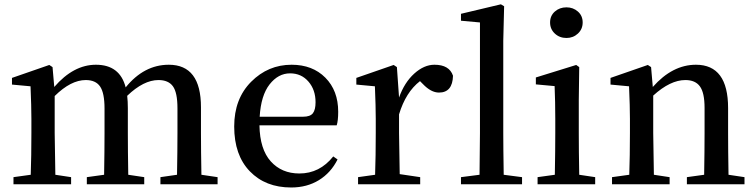

<svg xmlns="http://www.w3.org/2000/svg" viewBox="-20 -834 3421 869"><path d="M891.6 -43 964.8 -32.2V0H706.1V-32.2L781.2 -43Q783.2 -154.3 783.2 -232.4V-343.8Q783.2 -415 762.7 -443.4Q742.2 -471.7 697.3 -471.7Q629.9 -471.7 555.7 -400.4Q558.6 -375 558.6 -344.7V-232.4Q558.6 -154.3 560.5 -43L632.8 -32.2V0H373V-32.2L451.2 -43Q453.1 -154.3 453.1 -232.4V-342.8Q453.1 -413.1 433.1 -442.4Q413.1 -471.7 368.2 -471.7Q300.8 -471.7 227.5 -399.4V-232.4Q227.5 -210 230.5 -43L301.8 -32.2V0H41V-32.2L119.1 -43Q122.1 -127.9 122.1 -232.4V-295.9Q122.1 -351.6 118.2 -443.4L34.2 -451.2V-481.4L203.1 -540L217.8 -530.3L225.6 -440.4Q312.5 -541 414.1 -541Q522.5 -541 548.8 -438.5Q631.8 -541 744.1 -541Q889.6 -541 889.6 -348.6V-232.4Q889.6 -154.3 891.6 -43Z M1155.3 -305.7H1351.6Q1383.8 -305.7 1396 -321.3Q1408.2 -336.9 1408.2 -371.1Q1408.2 -427.7 1376 -464.8Q1343.8 -502 1293 -502Q1239.3 -502 1200.2 -452.1Q1161.1 -402.3 1155.3 -305.7ZM1503.9 -266.6H1154.3Q1156.2 -158.2 1205.6 -103.5Q1254.9 -48.8 1335 -48.8Q1426.8 -48.8 1488.3 -126L1507.8 -112.3Q1477.5 -51.8 1423.3 -18.6Q1369.1 14.6 1297.9 14.6Q1181.6 14.6 1110.8 -58.6Q1040 -131.8 1040 -261.7Q1040 -386.7 1116.7 -463.9Q1193.4 -541 1299.8 -541Q1394.5 -541 1452.6 -482.4Q1510.7 -423.8 1510.7 -328.1Q1510.7 -288.1 1503.9 -266.6Z M1776.4 -530.3 1786.1 -392.6Q1810.5 -460.9 1855 -501Q1899.4 -541 1946.3 -541Q2013.7 -541 2030.3 -491.2Q2028.3 -415 1966.8 -415Q1930.7 -415 1893.6 -454.1L1880.9 -466.8Q1816.4 -417 1786.1 -316.4V-232.4Q1786.1 -212.9 1789.1 -45.9L1881.8 -32.2V0H1600.6V-32.2L1677.7 -43Q1680.7 -127.9 1680.7 -232.4V-295.9Q1680.7 -351.6 1676.8 -443.4L1592.8 -451.2V-481.4L1761.7 -540Z M2259.8 -43 2342.8 -32.2V0H2066.4V-32.2L2150.4 -43Q2152.3 -166 2152.3 -232.4V-732.4L2066.4 -740.2V-771.5L2247.1 -814.5L2261.7 -805.7L2257.8 -649.4V-232.4Q2257.8 -166 2259.8 -43Z M2543.9 -662.1Q2512.7 -662.1 2491.2 -682.1Q2469.7 -702.1 2469.7 -732.4Q2469.7 -762.7 2491.2 -781.7Q2512.7 -800.8 2543.9 -800.8Q2574.2 -800.8 2595.7 -781.7Q2617.2 -762.7 2617.2 -732.4Q2617.2 -702.1 2595.7 -682.1Q2574.2 -662.1 2543.9 -662.1ZM2601.6 -43 2673.8 -32.2V0H2413.1V-32.2L2491.2 -43Q2493.2 -156.2 2493.2 -232.4V-295.9Q2493.2 -373 2490.2 -444.3L2405.3 -452.1V-483.4L2587.9 -540L2601.6 -530.3L2599.6 -380.9V-232.4Q2599.6 -154.3 2601.6 -43Z M3277.3 -43 3349.6 -32.2V0H3088.9V-32.2L3167 -43Q3168.9 -154.3 3168.9 -232.4V-345.7Q3168.9 -414.1 3147.9 -442.9Q3127 -471.7 3082 -471.7Q3013.7 -471.7 2936.5 -401.4V-232.4Q2936.5 -210 2939.5 -43L3010.7 -32.2V0H2750V-32.2L2828.1 -43Q2831.1 -127.9 2831.1 -232.4V-295.9Q2831.1 -351.6 2827.1 -443.4L2743.2 -451.2V-481.4L2912.1 -540L2926.8 -530.3L2934.6 -440.4Q3023.4 -541 3129.9 -541Q3275.4 -541 3275.4 -344.7V-232.4Q3275.4 -154.3 3277.3 -43Z"/></svg>

Font: Bpmf Zihi Serif SemiBold
Style: SemiBold
Weight: 600
Foundry: But Ko
Version: Version 1.320